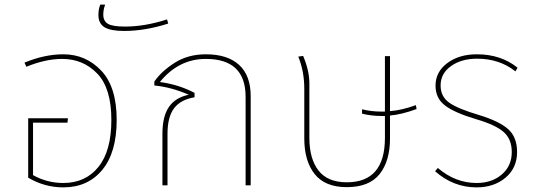

<svg xmlns="http://www.w3.org/2000/svg" viewBox="-20 -802 2334 831"><path d="M254 -567Q351 -567 418 -496.5Q485 -426 485 -283Q485 -142 422.5 -66.5Q360 9 254 9Q173 9 102 -33V-290H274L272 -271H123V-44Q184 -10 254 -10Q350 -10 406 -79.5Q462 -149 462 -283Q462 -420 401 -483.5Q340 -547 249 -547Q177 -547 94 -513L86 -531Q173 -567 254 -567Z M517 -668Q459 -668 432.5 -684Q406 -700 406 -737Q406 -763 414 -782H435Q427 -760 427 -739Q427 -711 447 -699Q467 -687 521 -687Q607 -687 703 -718L708 -700Q608 -668 517 -668Z M871 -567Q965 -567 1015 -521Q1065 -475 1065 -386V0H1043V-383Q1043 -547 871 -547Q753 -547 672 -447Q754 -436 822 -400V-381Q762 -371 733.5 -333.5Q705 -296 705 -223V0H683V-223Q683 -298 711 -339Q739 -380 797 -392Q721 -425 648 -432V-449Q679 -494 736.5 -530.5Q794 -567 871 -567Z M1783 -330Q1717 -306 1668 -302V-203Q1668 -105 1623 -48.5Q1578 8 1481 8Q1387 8 1342 -48.5Q1297 -105 1297 -203V-418Q1297 -493 1271 -557L1292 -560Q1319 -496 1319 -442V-205Q1319 -115 1358.5 -64Q1398 -13 1481 -13Q1646 -13 1646 -205V-300H1632Q1587 -300 1547 -310V-329Q1587 -319 1631 -319H1646V-559H1668V-321Q1720 -325 1780 -347Z M2044 -567Q2148 -567 2220 -509L2211 -493Q2142 -548 2045 -548Q1977 -548 1932 -516Q1887 -484 1887 -432Q1887 -384 1924.5 -357.5Q1962 -331 2054 -304Q2142 -277 2180 -242.5Q2218 -208 2218 -144Q2218 -75 2168 -33Q2118 9 2043 9Q1942 9 1863 -61L1875 -75Q1951 -10 2043 -10Q2109 -10 2152 -47Q2195 -84 2195 -144Q2195 -200 2159.5 -231Q2124 -262 2041 -286Q1947 -314 1906 -345.5Q1865 -377 1865 -431Q1865 -491 1916 -529Q1967 -567 2044 -567Z"/></svg>

Font: FiraGO Thin
Style: Regular
Weight: 100
Designer: bBox Type
Foundry: bBox Type GmbH
Version: Version 1.001;PS 001.001;hotconv 1.0.88;makeotf.lib2.5.64775